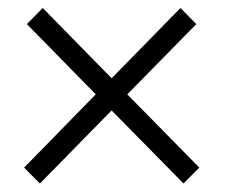

<svg xmlns="http://www.w3.org/2000/svg" viewBox="-20 -563 556 467"><path d="M38.6 -155.3 212.9 -333.5 45.4 -504.4 84 -543.5 251.5 -372.6 418.9 -543.5 457.5 -504.4 289.6 -333.5 464.8 -155.3 426.3 -116.7 251.5 -294.4 77.1 -116.7Z"/></svg>

Font: TypoPRO Roboto Slab
Style: Light
Weight: 300
Designer: Google
Version: Version 1.100263; 2013; ttfautohint (v0.94.20-1c74) -l 8 -r 